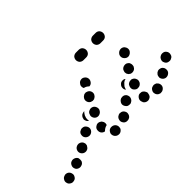

<svg xmlns="http://www.w3.org/2000/svg" viewBox="-81 -628 897 897"><g transform="rotate(-45 367.0 -180.0)"><path d="M32 -2Q30 -12 21 -18Q12 -23 2 -21L1 -20Q-9 -18 -14 -9Q-20 0 -17 10Q-15 20 -6 25Q3 31 13 28H14Q24 26 29 17Q35 8 32 -2ZM618 -7Q617 -11 614 -15Q611 -19 607 -22Q602 -24 597 -25Q592 -26 588 -24H587Q577 -22 572 -13Q566 -4 569 6Q570 11 573 15Q576 19 581 22Q585 24 590 25Q595 25 599 24H600Q610 21 616 12Q621 3 618 -7ZM331 19Q335 16 338 12Q341 8 341 3Q343 -7 337 -16Q331 -24 321 -26H320Q315 -27 310 -26Q305 -25 301 -22Q297 -19 295 -15Q292 -11 291 -6Q290 5 296 13Q302 21 312 23H313Q318 24 322 23Q327 22 331 19ZM501 -5Q501 -6 501 -7Q496 -16 499 -26Q503 -36 512 -41Q516 -43 521 -43Q526 -43 531 -42Q536 -40 539 -37Q543 -34 545 -29Q545 -29 545 -29Q547 -26 548 -23Q549 -19 548 -16Q547 -12 546 -7Q544 -3 542 0Q539 3 535 5Q526 10 516 7Q506 4 501 -5ZM411 -32Q409 -36 405 -39Q401 -42 396 -43Q391 -44 386 -44Q381 -43 377 -40H376Q367 -34 365 -24Q362 -14 368 -5Q370 -1 374 2Q378 5 383 6Q388 7 393 6Q398 6 402 3H403Q412 -3 414 -13Q417 -23 411 -32ZM104 -12Q105 -16 105 -21Q105 -26 104 -31Q100 -40 90 -44Q80 -48 71 -44H70Q61 -40 57 -30Q53 -21 57 -11Q60 -2 70 2Q80 6 89 2H90Q95 0 98 -3Q102 -7 104 -12ZM687 -28Q688 -33 687 -38Q687 -43 684 -47Q679 -56 669 -58Q658 -61 650 -55H649Q645 -52 642 -48Q639 -44 638 -39Q637 -35 637 -30Q638 -25 641 -20Q646 -12 656 -9Q666 -7 675 -12L676 -13Q680 -15 683 -19Q686 -23 687 -28ZM174 -47Q175 -52 175 -57Q174 -62 172 -66Q169 -71 165 -74Q161 -77 157 -78Q152 -80 147 -79Q142 -79 138 -76H137Q128 -71 125 -61Q122 -51 127 -42Q132 -33 142 -30Q152 -27 161 -32H162Q166 -35 169 -39Q172 -43 174 -47ZM259 -63V-64Q261 -74 270 -79Q278 -85 288 -83Q293 -82 297 -79Q302 -77 304 -72Q307 -68 308 -63Q309 -58 308 -54V-53Q308 -52 307 -50Q307 -49 306 -48Q306 -48 306 -48Q296 -46 288 -40Q284 -37 280 -33Q280 -33 279 -33Q279 -33 278 -33Q268 -35 262 -44Q257 -53 259 -63ZM470 -82Q466 -86 462 -88Q457 -90 452 -90Q447 -90 443 -89Q438 -87 434 -84V-83Q426 -76 425 -66Q425 -56 432 -48Q435 -44 439 -42Q444 -40 449 -40Q454 -39 459 -41Q463 -43 467 -46L468 -47Q475 -54 476 -64Q476 -74 470 -82ZM751 -72Q752 -77 751 -82Q750 -87 747 -91Q741 -100 731 -101Q721 -103 712 -97Q707 -94 705 -90Q702 -85 701 -81Q700 -76 701 -71Q703 -66 705 -62Q711 -53 722 -52Q732 -50 740 -56H741Q745 -59 748 -63Q750 -67 751 -72ZM524 -68Q529 -66 534 -67Q539 -67 544 -69Q548 -71 551 -74Q555 -78 557 -83V-84Q561 -93 556 -103Q552 -112 542 -116Q538 -118 533 -117Q528 -117 523 -115Q519 -113 515 -110Q512 -106 510 -101V-100Q506 -91 510 -81Q515 -72 524 -68ZM235 -109Q229 -118 219 -119Q209 -121 201 -115H200Q191 -109 190 -99Q188 -88 194 -80Q200 -72 210 -70Q220 -68 229 -74Q238 -80 240 -91Q241 -101 235 -109ZM514 -136Q518 -137 521 -138Q514 -144 505 -143Q495 -143 489 -136L488 -135Q481 -128 481 -119Q480 -109 487 -101Q488 -105 489 -108V-109Q492 -118 499 -124Q505 -132 514 -136ZM298 -107Q308 -103 317 -107Q327 -111 331 -120L332 -121Q336 -130 332 -140Q328 -150 319 -154Q309 -158 300 -154Q290 -151 286 -141V-140Q281 -131 285 -121Q289 -111 298 -107ZM278 -167Q278 -167 277 -167Q277 -167 277 -168Q272 -168 267 -166Q262 -165 258 -161Q254 -157 252 -153Q250 -148 249 -143Q249 -138 251 -134Q252 -129 256 -125Q257 -124 259 -123Q260 -121 262 -120Q261 -126 261 -132Q261 -141 265 -149V-150Q269 -158 275 -165Q277 -166 278 -167ZM541 -154Q543 -149 546 -145Q549 -142 554 -139Q563 -135 573 -138Q583 -141 587 -150L588 -151Q590 -155 590 -160Q591 -165 589 -170Q588 -175 585 -179Q581 -182 577 -185Q568 -189 558 -186Q548 -183 543 -174V-173Q541 -169 540 -164Q540 -159 541 -154ZM330 -177Q335 -175 340 -174Q345 -174 350 -175Q354 -177 358 -180Q362 -183 364 -187L365 -188Q370 -197 367 -207Q364 -217 354 -222Q350 -224 345 -225Q340 -225 335 -224Q331 -222 327 -219Q323 -216 321 -212L320 -211Q315 -202 318 -192Q321 -182 330 -177ZM579 -223Q580 -218 583 -214Q586 -210 590 -207Q594 -204 599 -203Q604 -202 608 -203Q613 -204 617 -207Q622 -209 624 -214H625Q628 -218 629 -223Q630 -228 629 -233Q628 -238 625 -242Q623 -246 619 -249Q610 -255 600 -253Q590 -251 584 -243L583 -242Q580 -238 579 -233Q578 -228 579 -223ZM354 -271 355 -272Q360 -281 371 -283Q381 -285 389 -279Q398 -273 400 -263Q402 -253 396 -244Q393 -239 388 -236Q383 -233 377 -233Q372 -238 365 -242Q359 -245 353 -246Q350 -252 350 -259Q350 -266 354 -271ZM487 -364Q487 -374 480 -382Q473 -389 462 -389H444Q434 -389 426 -382Q419 -374 419 -364Q419 -354 426 -346Q434 -339 444 -339H462Q473 -339 480 -346Q487 -354 487 -364ZM599 -364Q599 -374 592 -382Q585 -389 574 -389H556Q546 -389 538 -382Q531 -374 531 -364Q531 -354 538 -346Q546 -339 556 -339H574Q585 -339 592 -346Q599 -354 599 -364Z"/></g></svg>

Font: FRB American Cursive Guidelines Arrows Dotted Black
Style: Bold Italic
Weight: 900
Italic angle: -25°
Version: Version 2.0;Modular Font Editor K font №1